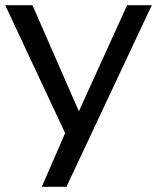

<svg xmlns="http://www.w3.org/2000/svg" viewBox="-20 -720 605 740"><path d="M565 -700 236 0H141L231 -207L0 -700H105L284 -291L470 -700Z"/></svg>

Font: Jost*
Style: Regular
Weight: 400
Version: Version 3.7